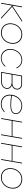

<svg xmlns="http://www.w3.org/2000/svg" viewBox="2076 -2642 572 4765"><g transform="rotate(90 2362.5 -259.0)"><path d="M50 0H70L117 -266H127L418 0H448L147 -273L522 -520H487L130 -284H120L161 -520H141Z M791 5C955 5 1067 -135 1067 -294C1067 -429 975 -525 833 -525C667 -525 558 -381 558 -226C558 -91 652 5 791 5ZM792 -15C662 -15 578 -104 578 -228C578 -374 681 -505 832 -505C962 -505 1047 -416 1047 -292C1047 -146 944 -15 792 -15Z M1422 7C1504 7 1580 -31 1634 -98L1620 -110C1567 -46 1500 -11 1425 -11C1302 -11 1214 -105 1214 -227C1214 -361 1312 -506 1463 -506C1555 -506 1625 -459 1659 -376L1676 -386C1641 -470 1564 -525 1463 -525C1303 -525 1194 -372 1194 -223C1194 -92 1289 7 1422 7Z M1764 0H1997C2104 0 2185 -55 2185 -152C2185 -206 2152 -247 2095 -268C2158 -284 2202 -334 2202 -401C2202 -466 2149 -520 2073 -520H1856ZM1787 -18 1830 -262H2018C2113 -262 2165 -211 2165 -149C2165 -64 2092 -19 1993 -19ZM1833 -281 1872 -501H2070C2135 -501 2182 -456 2182 -400C2182 -325 2125 -281 2038 -281Z M2560 7C2639 7 2708 -22 2763 -76L2749 -90C2698 -39 2635 -12 2563 -12C2436 -12 2350 -90 2350 -220L2351 -251C2405 -240 2485 -230 2582 -230C2690 -230 2810 -252 2810 -367C2810 -472 2701 -524 2603 -524C2443 -524 2329 -384 2329 -220C2329 -79 2422 7 2560 7ZM2354 -269C2373 -396 2466 -505 2601 -505C2688 -505 2791 -460 2791 -366C2791 -264 2675 -248 2582 -248C2484 -248 2403 -259 2354 -269Z M3403 -520 3362 -282H2980L3021 -520H3001L2911 0H2931L2977 -263H3359L3313 0H3333L3423 -520Z M4017 -520 3976 -282H3594L3635 -520H3615L3525 0H3545L3591 -263H3973L3927 0H3947L4037 -520Z M4385 5C4549 5 4661 -135 4661 -294C4661 -429 4569 -525 4427 -525C4261 -525 4152 -381 4152 -226C4152 -91 4246 5 4385 5ZM4386 -15C4256 -15 4172 -104 4172 -228C4172 -374 4275 -505 4426 -505C4556 -505 4641 -416 4641 -292C4641 -146 4538 -15 4386 -15Z"/></g></svg>

Font: Fixel Display 20240404 Thin
Style: Italic
Weight: 100
Italic angle: -10°
Designer: AlfaBravo + MacPaw
Foundry: Kyrylo Tkachov, Marchela Mozhyna, Serhii Makarenko, Maria Weinstein, Zakhar Kryvoshyya
Version: Version 1.211;Glyphs 3.2 (3225)